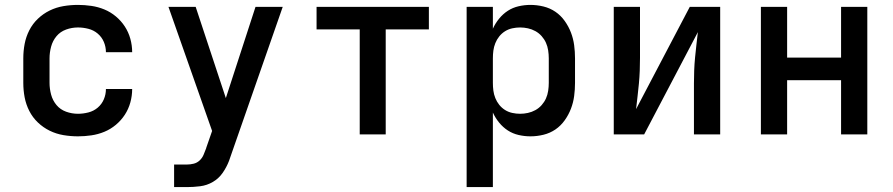

<svg xmlns="http://www.w3.org/2000/svg" viewBox="-20 -548 3640 783"><path d="M298 8Q268 8 238.5 3Q209 -2 182.5 -15Q156 -28 134.5 -48.5Q113 -69 99.5 -95.5Q86 -122 80.5 -151Q75 -180 75 -210V-310Q75 -340 80.5 -369Q86 -398 99.5 -424.5Q113 -451 134.5 -471.5Q156 -492 182.5 -505Q209 -518 238.5 -523Q268 -528 298 -528Q325 -528 352.5 -524Q380 -520 405.5 -509.5Q431 -499 452.5 -481Q474 -463 489 -440Q504 -417 511.5 -390Q519 -363 519 -335Q519 -335 519 -335Q519 -335 519 -335H412Q412 -335 412 -335Q412 -335 412 -335Q412 -357 403.5 -377Q395 -397 378.5 -411Q362 -425 340.5 -430.5Q319 -436 298 -436Q273 -436 249.5 -427.5Q226 -419 210.5 -400.5Q195 -382 188.5 -358Q182 -334 182 -310V-210Q182 -186 188.5 -162Q195 -138 210.5 -119.5Q226 -101 249.5 -92.5Q273 -84 298 -84Q319 -84 340.5 -89.5Q362 -95 378.5 -109Q395 -123 403.5 -143Q412 -163 412 -185Q412 -185 412 -185Q412 -185 412 -185H519Q519 -185 519 -185Q519 -185 519 -185Q519 -157 511.5 -130Q504 -103 489 -80Q474 -57 452.5 -39Q431 -21 405.5 -10.5Q380 0 352.5 4Q325 8 298 8Z M690 215V123H742Q756 123 770 119.5Q784 116 794.5 106Q805 96 810.5 82.5Q816 69 821 56V55Q821 55 821 55Q821 55 821 55L845 -14L667 -520H778L901 -148L1022 -520H1133L922 85Q920 91 918 96.5Q916 102 914 108Q904 134 888 157Q872 180 848 194Q824 208 796.5 211.5Q769 215 742 215Z M1447 0V-428H1271V-520H1729V-428H1553V0Z M1883 215V-520H1990V-431Q2000 -453 2015.5 -472Q2031 -491 2051 -504Q2071 -517 2095 -522.5Q2119 -528 2143 -528Q2170 -528 2196.5 -521.5Q2223 -515 2245 -500Q2267 -485 2283 -462.5Q2299 -440 2308.5 -415Q2318 -390 2321.5 -363.5Q2325 -337 2325 -310V-210Q2325 -183 2321.5 -156.5Q2318 -130 2308.5 -105Q2299 -80 2283 -57.5Q2267 -35 2245 -20Q2223 -5 2196.5 1.5Q2170 8 2143 8Q2119 8 2095 2.5Q2071 -3 2051 -16Q2031 -29 2015.5 -48Q2000 -67 1990 -89V215ZM2101 -84Q2117 -84 2133 -87.5Q2149 -91 2163.5 -99Q2178 -107 2189 -119.5Q2200 -132 2206.5 -146.5Q2213 -161 2215.5 -177.5Q2218 -194 2218 -210V-310Q2218 -326 2215.5 -342.5Q2213 -359 2206.5 -373.5Q2200 -388 2189 -400.5Q2178 -413 2163.5 -421Q2149 -429 2133 -432.5Q2117 -436 2101 -436Q2085 -436 2069 -432.5Q2053 -429 2039.5 -420.5Q2026 -412 2016 -399.5Q2006 -387 2000 -372Q1994 -357 1992 -341.5Q1990 -326 1990 -310V-210Q1990 -194 1992 -178.5Q1994 -163 2000 -148Q2006 -133 2016 -120.5Q2026 -108 2039.5 -99.5Q2053 -91 2069 -87.5Q2085 -84 2101 -84Z M2483 0V-520H2590V-312Q2590 -286 2589 -259.5Q2588 -233 2585.5 -207Q2583 -181 2580 -155Q2577 -129 2574 -103L2793 -520H2917V0H2810V-208Q2810 -234 2811 -260.5Q2812 -287 2814.5 -313Q2817 -339 2820 -365Q2823 -391 2826 -417L2607 0Z M3083 0V-520H3190V-313H3410V-520H3517V0H3410V-221H3190V0Z"/></svg>

Font: Iosevka SS04 Semibold Extended
Style: Regular
Weight: 600
Width: 7
Monospace: yes
Designer: Belleve Invis
Foundry: Belleve Invis
Version: Version 19.0.0; ttfautohint (v1.8.4)